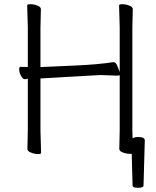

<svg xmlns="http://www.w3.org/2000/svg" viewBox="-20 -720 741 911"><path d="M608 -588V-103L609 -64L616 -67Q625 -70 635 -70Q667 -70 667 -54V-53L661 160Q661 171 635 171Q609 171 609 160L605 10H600H598Q580 10 563 3.5Q546 -3 546 -13L548 -102V-363L536 -361L457 -364Q412 -362 368 -359Q339 -357 306.5 -355.5Q274 -354 229.5 -351Q185 -348 177 -348H172V-100L175 6Q175 11 159.5 11Q144 11 127 4Q110 -3 110 -12L112 -102V-347L105 -345Q103 -344 99 -344H98Q88 -344 79.5 -360.5Q71 -377 71 -390Q71 -403 77 -403H78L112 -402V-589L109 -695Q109 -700 125 -700Q141 -700 157.5 -693.5Q174 -687 174 -677L172 -588V-402H177Q177 -402 335 -409Q448 -414 516 -425H519Q531 -425 538 -404L548 -378V-589L545 -695Q545 -700 561 -700Q577 -700 593.5 -693.5Q610 -687 610 -677Z"/></svg>

Font: Moon Stars Kai T Light
Style: Regular
Weight: 300
Designer: GuiWonder
Version: Version 1.101